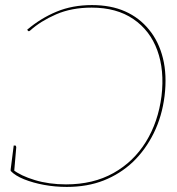

<svg xmlns="http://www.w3.org/2000/svg" viewBox="-20 -728 698 756"><path d="M342 -708Q417 -708 473 -683Q529 -658 567 -611Q605 -565 621.5 -499Q638 -433 628 -350Q618 -270 585.5 -204Q553 -138 503 -90Q453 -43 388.5 -17.5Q324 8 243 8Q197 8 153.5 0Q110 -8 75 -22Q40 -36 22 -55V-61L31 -60Q61 -36 117 -19Q173 -2 240 -2Q347 -2 426.5 -46.5Q506 -91 554.5 -169.5Q603 -248 616 -350Q628 -451 599.5 -529.5Q571 -608 505 -653Q439 -698 341 -698Q262 -698 201 -671.5Q140 -645 99 -608Q97 -607 96 -606Q95 -605 93 -605Q92 -605 90 -607L87 -611Q140 -656 202.5 -682Q265 -708 342 -708ZM36 -55 22 -61 34 -155H40Q42 -155 43 -152.5Q44 -150 44 -148Z"/></svg>

Font: Aleo Thin
Style: Italic
Weight: 250
Italic angle: -7°
Designer: Alessio Laiso
Foundry: Alessio Laiso
Version: Version 2.001;gftools[0.9.29]